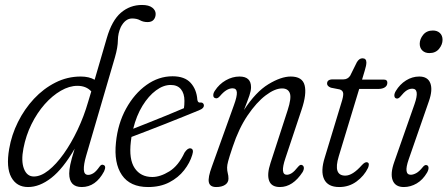

<svg xmlns="http://www.w3.org/2000/svg" viewBox="-20 -746 1804 774"><path d="M399.5 -55Q366 8 309.5 8Q259 8 259 -46.5Q259 -60 263.2 -81.8Q267.5 -103.5 281 -146.5Q234 -65.5 186.8 -28.8Q139.5 8 93 8Q47 8 25.5 -31.5Q4 -71 17 -146Q26.5 -202 52.5 -254.2Q78.5 -306.5 117 -347.8Q155.5 -389 203.5 -413.2Q251.5 -437.5 305.5 -437.5Q339 -437.5 361.5 -424.5L410.5 -592.5Q431 -663.5 467.5 -694.8Q504 -726 552.5 -726Q580 -726 593.8 -715.2Q607.5 -704.5 607.5 -690Q607.5 -676 599.5 -666.5Q591.5 -657 575 -657Q557.5 -657 544.8 -664.2Q532 -671.5 512.5 -671.5Q485 -671.5 467 -637Q455.5 -612 455.2 -583.8Q455 -555.5 443.5 -515.5L327 -117Q317 -82.5 318 -61.8Q319 -41 335.5 -41Q345.5 -41 356.5 -47.8Q367.5 -54.5 381.5 -74.5Q389 -85 397 -81Q409.5 -77 399.5 -55ZM74.5 -148Q64.5 -97 76.5 -65.8Q88.5 -34.5 116.5 -34.5Q144.5 -34.5 175.5 -59Q206.5 -83.5 236.8 -126Q267 -168.5 292.8 -222.8Q318.5 -277 335.5 -336L348 -377.5Q327.5 -400 292 -400Q259.5 -400 225.2 -380.2Q191 -360.5 160.2 -325.8Q129.5 -291 107 -245.5Q84.5 -200 74.5 -148Z M755 -121.5Q745.5 -89.5 722.2 -59.8Q699 -30 662.5 -11Q626 8 577 8Q504.5 8 471.5 -40.2Q438.5 -88.5 447.5 -172Q455 -247.5 488.2 -308Q521.5 -368.5 570.5 -403.5Q619.5 -438.5 675.5 -438.5Q724.5 -438.5 748.5 -412Q772.5 -385.5 775.5 -344.5Q777 -332.5 785.5 -332.5Q798 -334.5 801.5 -324.5Q805 -310 781.5 -301Q753.5 -289.5 716.2 -274.5Q679 -259.5 640.2 -244.2Q601.5 -229 567.2 -215.8Q533 -202.5 510 -194Q508.5 -184.5 507.5 -175Q499 -104 523 -68.2Q547 -32.5 594 -32.5Q626 -32.5 662.8 -55.2Q699.5 -78 724 -131Q736.5 -149.5 747.5 -148Q763 -146 755 -121.5ZM668 -403.5Q638.5 -403.5 608.8 -381.5Q579 -359.5 554.5 -319.8Q530 -280 517 -227Q543 -237 579 -251.5Q615 -266 652.8 -281.2Q690.5 -296.5 721.5 -310Q723.5 -322 723.5 -339.5Q723.5 -369 709.5 -386.2Q695.5 -403.5 668 -403.5Z M847.5 -350.5Q840 -352.5 839.8 -361.5Q839.5 -370.5 846 -380Q863.5 -407 890.2 -422.2Q917 -437.5 945.5 -437.5Q992 -437.5 992 -394.5Q992 -380.5 985.5 -361.2Q979 -342 963.5 -302.5Q1011 -375.5 1062 -406.5Q1113 -437.5 1152 -437.5Q1199 -437.5 1208 -402.2Q1217 -367 1196 -304.5L1130.5 -108Q1108 -41.5 1136.5 -41.5Q1145.5 -41.5 1156 -48Q1166.5 -54.5 1182 -74Q1191 -84.5 1197.5 -80.5Q1203.5 -78.5 1204.8 -71Q1206 -63.5 1200 -52.5Q1160.5 8 1108.5 8Q1074 8 1064.8 -17.8Q1055.5 -43.5 1070.5 -89L1139.5 -301.5Q1155.5 -350.5 1148.5 -370Q1141.5 -389.5 1117 -389.5Q1088 -389.5 1051 -361.5Q1014 -333.5 978.2 -280.8Q942.5 -228 918 -154Q904 -112.5 899.8 -96.2Q895.5 -80 895.5 -70.5Q895.5 -57.5 898.2 -47.8Q901 -38 901 -26Q901 -10 887.5 -1Q874 8 851.5 8Q826.5 8 822 -11Q817.5 -30 834.5 -75.5L923 -322Q936 -357.5 934.8 -373.8Q933.5 -390 917.5 -390Q893 -390 867 -359Q856.5 -346.5 847.5 -350.5Z M1349.5 -385.5 1314 -392.5Q1298.5 -398.5 1298.5 -409Q1298.5 -426 1321.5 -426H1364.5Q1381.5 -426 1391.5 -440.5L1418.5 -495Q1428 -511 1441 -511Q1457 -511 1457 -494Q1457 -482.5 1450 -460L1439.5 -425H1528.5Q1541.5 -425 1541.5 -412.5Q1541.5 -400.5 1531.5 -394Q1521.5 -387.5 1505.5 -387.5H1428L1345.5 -115.5Q1322 -38 1372 -38Q1401.5 -38 1439 -80.5Q1452.5 -95 1461 -91.5Q1466.5 -90 1466.8 -83.5Q1467 -77 1463.5 -69Q1448 -37 1417.5 -14.5Q1387 8 1347.5 8Q1301.5 8 1286.5 -23.8Q1271.5 -55.5 1289.5 -112L1355.5 -329.5Q1365 -358.5 1363.5 -370Q1362 -381.5 1349.5 -385.5Z M1711 -532Q1693.5 -532 1682.8 -542.2Q1672 -552.5 1672 -569.5Q1672 -588.5 1686 -605.8Q1700 -623 1725 -623Q1742.5 -623 1753.2 -613Q1764 -603 1764 -585.5Q1764 -566.5 1750 -549.2Q1736 -532 1711 -532ZM1627.5 -103.5Q1606 -41.5 1636 -41.5Q1645.5 -41.5 1657.8 -48Q1670 -54.5 1684 -72Q1693 -83.5 1701 -80Q1707 -78 1707.5 -69.8Q1708 -61.5 1701.5 -50Q1684.5 -21 1659.8 -6.5Q1635 8 1608 8Q1573.5 8 1563 -19Q1552.5 -46 1569.5 -93.5L1651 -326Q1673 -388.5 1642 -388.5Q1630.5 -388.5 1619.5 -381.5Q1608.5 -374.5 1593.5 -356Q1584.5 -346 1576.5 -349.5Q1570.5 -351.5 1569.8 -359.8Q1569 -368 1575.5 -379Q1591.5 -406 1616.8 -421.8Q1642 -437.5 1670 -437.5Q1704.5 -437.5 1714.8 -410.5Q1725 -383.5 1709 -338Z"/></svg>

Font: Fraunces 144pt S100 Light
Style: Italic
Weight: 300
Italic angle: -16°
Version: Version 1.000; ttfautohint (v1.8.3)